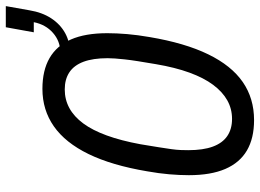

<svg xmlns="http://www.w3.org/2000/svg" viewBox="-134 -728 874 645"><g transform="rotate(-90 302.5 -405.0)"><path d="M222 12Q161 12 120 -12Q79 -36 58 -84.5Q37 -133 37 -207Q37 -238 40 -273Q43 -308 50 -347Q70 -466 108 -544Q146 -622 201 -660.5Q256 -699 327 -699Q389 -699 430.5 -675Q472 -651 493 -603Q514 -555 514 -481Q514 -450 511 -414.5Q508 -379 501 -339Q481 -220 443 -142Q405 -64 350 -26Q295 12 222 12ZM226 -62Q260 -62 288.5 -78Q317 -94 340.5 -125.5Q364 -157 381.5 -205Q399 -253 410 -318Q416 -353 420 -378.5Q424 -404 426 -422.5Q428 -441 429 -455Q430 -469 430 -480Q430 -529 418 -561Q406 -593 382.5 -608.5Q359 -624 325 -624Q291 -624 262.5 -608.5Q234 -593 211 -562Q188 -531 170.5 -483Q153 -435 141 -370Q135 -334 131 -309Q127 -284 124.5 -266Q122 -248 121.5 -234Q121 -220 121 -209Q121 -159 133 -126.5Q145 -94 168.5 -78Q192 -62 226 -62ZM444 -606 450 -639Q487 -639 515 -663.5Q543 -688 551 -728H517L534 -822H605L591 -743Q584 -700 564 -669.5Q544 -639 514 -622.5Q484 -606 444 -606Z"/></g></svg>

Font: Archivo ExtraCondensed
Style: Italic
Weight: 400
Width: 2
Italic angle: -10°
Designer: Hector Gatti
Foundry: Omnibus-Type
Version: Version 2.001